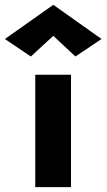

<svg xmlns="http://www.w3.org/2000/svg" viewBox="-80 -766 436 786"><path d="M64.3 -460V0H210.7V-460ZM138.2 -619.3 228.7 -534.7 335.7 -606.3 138.2 -746.3 -60 -606.3 46.3 -534.7Z"/></svg>

Font: Jost* Book
Style: Regular
Weight: 400
Version: Version 3.000